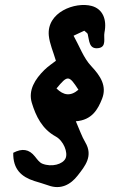

<svg xmlns="http://www.w3.org/2000/svg" viewBox="-20 -761 482 781"><path d="M119.5 -24.8C138.5 -18.6 157.9 -13.7 176.6 -6.8C227.4 11.9 267.4 -10.2 296 -47C325.7 -85.1 360.1 -126.3 326.9 -182.1C312.3 -206.6 303.3 -234.3 288.5 -267.7C354.4 -272.5 378.4 -316.7 395.2 -359.1C415.7 -411.2 388.8 -452.1 350.8 -492.4C319.9 -525.2 303.8 -571.9 279.3 -615.7C299.4 -625.1 312 -631 322.9 -636.1C330.1 -629.3 335.6 -626.5 336.7 -622.6C343.5 -597.1 341 -559.9 380.1 -565.2C415 -569.9 400.5 -606.1 404.9 -628.4C415.9 -682.8 397.2 -724.9 352.8 -736.8C285.7 -754.7 168.7 -711.4 178.6 -615.5C182 -582.7 196.5 -551 207.4 -513.8C194.9 -504 176 -491.8 160.3 -476.3C123.1 -439.6 93.8 -394.2 109.5 -342.4C125.9 -288.6 151.1 -236.1 206.6 -205.8C239 -188.2 257.1 -140.3 246.8 -117.2C235.8 -92.5 190.1 -80.2 152.4 -95.1C140.3 -99.8 131 -113.3 122.3 -124.2C98.2 -154.6 70.3 -158.5 33.9 -139.5C32.4 -72.4 67.3 -41.6 119.5 -24.8ZM299 -396C267 -368.3 238.4 -372.8 209.8 -401.2C255.3 -456.1 260.2 -455.9 299 -396Z"/></svg>

Font: Beth Ellen
Style: Regular
Weight: 400
Version: Version 1.015;Fontself Maker 2.1.2